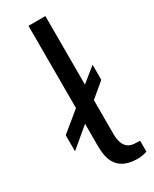

<svg xmlns="http://www.w3.org/2000/svg" viewBox="-195 -792 678 847"><g transform="rotate(-30 143.5 -368.5)"><path d="M258 -59C223 -61 200 -86 200 -140V-315L273 -376V-453L200 -394V-743H114V-324L15 -243V-161L114 -244V-132C114 -59 134 6 241 6C254 6 271 3 287 -2V-58Z"/></g></svg>

Font: United Sans
Style: Regular
Weight: 400
Designer: Pablo Impallari, Rodrigo Fuenzalida (Modified by Dan O. Williams)
Version: Version 1.000;PS 001.000;hotconv 1.0.88;makeotf.lib2.5.64775